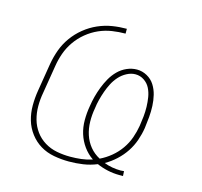

<svg xmlns="http://www.w3.org/2000/svg" viewBox="-85 -631 770 732"><g transform="rotate(15 300.0 -265.0)"><path d="M445 8Q422 8 399 3Q376 -2 356 -11Q329 0 301.5 4Q274 8 246 8Q216 8 186.5 2.5Q157 -3 133 -17.5Q109 -32 91.5 -55Q74 -78 66 -105.5Q58 -133 58 -163Q58 -193 63 -223L81 -333Q86 -362 96 -389.5Q106 -417 123.5 -441.5Q141 -466 165 -485.5Q189 -505 216.5 -517Q244 -529 272 -533.5Q300 -538 329 -538V-519Q303 -519 276.5 -515Q250 -511 225 -500Q200 -489 178 -471Q156 -453 140 -430Q124 -407 115 -381.5Q106 -356 102 -330L84 -220Q79 -193 79 -166Q79 -139 86 -114Q93 -89 108 -68.5Q123 -48 145 -34.5Q167 -21 193 -16Q219 -11 246 -11Q268 -11 289.5 -13.5Q311 -16 333 -23Q311 -38 295.5 -59.5Q280 -81 272 -106.5Q264 -132 264 -160.5Q264 -189 269 -217Q272 -237 277 -256Q282 -275 289.5 -294.5Q297 -314 307.5 -332.5Q318 -351 333 -366Q348 -381 367.5 -389.5Q387 -398 407 -398Q428 -398 447 -387.5Q466 -377 477 -359.5Q488 -342 493 -321.5Q498 -301 499 -279Q500 -257 498 -234.5Q496 -212 493 -190Q489 -165 480.5 -140.5Q472 -116 457.5 -94Q443 -72 423 -53.5Q403 -35 380 -22Q395 -16 412 -13Q429 -10 446 -10Q449 -10 452.5 -10.5Q456 -11 459 -11L460 8Q456 8 452.5 8Q449 8 445 8ZM357 -33Q380 -44 400.5 -61Q421 -78 436 -99.5Q451 -121 459.5 -145Q468 -169 472 -193Q475 -212 477 -231.5Q479 -251 478.5 -270Q478 -289 475 -307.5Q472 -326 464 -342Q456 -358 440.5 -368.5Q425 -379 406 -379Q389 -379 372 -370Q355 -361 342.5 -347Q330 -333 321.5 -316.5Q313 -300 307 -283Q301 -266 296.5 -248.5Q292 -231 290 -214Q285 -187 285.5 -160Q286 -133 294 -108.5Q302 -84 318 -64.5Q334 -45 357 -33Z"/></g></svg>

Font: Iosevka Curly Thin Extended
Style: Italic
Weight: 100
Width: 7
Italic angle: -9°
Monospace: yes
Designer: Belleve Invis
Foundry: Belleve Invis
Version: Version 11.1.0; ttfautohint (v1.8.3)